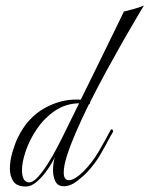

<svg xmlns="http://www.w3.org/2000/svg" viewBox="-20 -674 544 699"><path d="M74 5Q41 5 28.5 -14Q16 -33 16 -60Q16 -89 25.5 -121Q35 -153 45 -173Q80 -246 143.5 -281Q207 -316 274 -311Q297 -358 322.5 -409.5Q348 -461 370.5 -507.5Q393 -554 409.5 -587.5Q426 -621 431 -632Q448 -636 468 -641.5Q488 -647 504 -654Q494 -637 472.5 -601Q451 -565 423.5 -516.5Q396 -468 366 -413Q336 -358 308 -302V-300Q308 -296 303 -293Q278 -242 257.5 -195Q237 -148 224.5 -109.5Q212 -71 212 -46Q212 -18 231 -18Q242 -18 256 -27Q270 -36 283 -49Q315 -81 338.5 -121Q362 -161 383 -201Q383 -203 385 -203Q392 -203 392 -195Q392 -195 387 -186Q382 -177 381 -176Q363 -141 344 -109Q325 -77 298 -48Q283 -32 259.5 -14Q236 4 213 4Q190 4 181.5 -14Q173 -32 173 -54Q173 -68 175 -81Q177 -94 180 -104Q173 -86 155.5 -60Q138 -34 116.5 -14.5Q95 5 74 5ZM86 -10Q100 -10 117.5 -29Q135 -48 152.5 -75.5Q170 -103 184 -129.5Q198 -156 205 -170L268 -298Q219 -297 180.5 -271Q142 -245 115 -205.5Q88 -166 74 -125Q60 -84 60 -54Q60 -34 66.5 -22Q73 -10 86 -10Z"/></svg>

Font: Mea Culpa
Style: Regular
Weight: 400
Designer: Robert E. Leuschke
Foundry: Robert E. Leuschke
Version: Version 1.010; ttfautohint (v1.8.3)